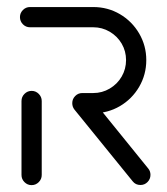

<svg xmlns="http://www.w3.org/2000/svg" viewBox="-20 -539 485 559"><path d="M71.9 0Q60 0 51.3 -8.7Q42.6 -17.4 42.6 -29.6V-244.8Q42.6 -257 51.3 -265.7Q60 -274.4 72.2 -274.4Q84.1 -274.4 92.8 -265.7Q101.5 -257 101.5 -244.8V-29.6Q101.5 -17.4 92.8 -8.7Q84.1 0 71.9 0ZM418.1 -30Q418.1 -17.8 409.6 -9.1Q401.1 -0.4 388.9 -0.4Q381.9 -0.4 376.1 -3.1Q370.4 -5.9 366.3 -11.1L196.7 -220Q190.4 -228.1 190.4 -238.5Q190.4 -250.7 198.9 -259.4Q207.4 -268.1 219.6 -268.1Q233.3 -268.1 242.6 -257L411.5 -48.5Q418.1 -40.7 418.1 -30ZM190.4 -238.9Q190.4 -250.7 198.9 -259.4Q207.4 -268.1 219.6 -268.1H251.5Q277.4 -268.1 299.4 -281.1Q321.5 -294.1 334.3 -316.1Q347 -338.1 347 -364.1Q347 -390 334.3 -411.9Q321.5 -433.7 299.4 -446.7Q277.4 -459.6 251.5 -459.6H67.4Q55.2 -459.6 46.7 -468.3Q38.1 -477 38.1 -489.3Q38.1 -501.1 46.7 -509.8Q55.2 -518.5 67.4 -518.5H251.5Q293.7 -518.5 329.1 -497.8Q364.4 -477 385.2 -441.5Q405.9 -405.9 405.9 -364.1Q405.9 -321.9 385.2 -286.3Q364.4 -250.7 329.1 -230Q293.7 -209.3 251.5 -209.3H219.6Q207.4 -209.3 198.9 -218Q190.4 -226.7 190.4 -238.9Z"/></svg>

Font: 26F Galaxy Sans Medium
Style: Regular
Weight: 500
Designer: C₂₉H₂₅N₃O₅
Version: Version 1.100